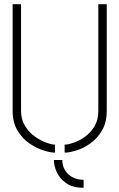

<svg xmlns="http://www.w3.org/2000/svg" viewBox="-20 -720 567 912"><path d="M377 172Q326 172 295 150.5Q264 129 250 98.5Q236 68 236 40H276Q276 81 304.5 107.5Q333 134 377 134ZM241 5Q219 5 185 -6Q151 -17 118 -40Q85 -63 62.5 -101Q40 -139 40 -193V-700H80V-193Q80 -152 99 -121.5Q118 -91 145.5 -71.5Q173 -52 199.5 -42.5Q226 -33 241 -33ZM287 5V-33Q303 -33 329.5 -42Q356 -51 383 -70Q410 -89 428.5 -119.5Q447 -150 447 -193V-700H487V-193Q487 -139 465 -101Q443 -63 410 -39.5Q377 -16 343.5 -5.5Q310 5 287 5Z"/></svg>

Font: Stick No Bills ExtraLight
Style: Regular
Weight: 200
Designer: Kosala Senevirathne, Siva Puranthara, Lasantha Premarathna, Tharique Azeez
Foundry: mooniak
Version: Version 2.000